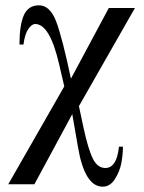

<svg xmlns="http://www.w3.org/2000/svg" viewBox="-20 -480 540 720"><path d="M486 -450 276 -82 293 -2Q311 81 328.5 115.5Q346 150 375 150Q418 150 426 70H441Q441 100 435 131.5Q429 163 411 191.5Q393 220 365 220Q297 220 272 69L251 -52L109 211H11L221 -156L202 -238Q167 -390 112 -390Q99 -390 86 -371Q73 -352 68 -313H53Q53 -386 69.5 -423Q86 -460 126 -460Q168 -460 191 -398.5Q214 -337 246 -185L388 -450Z"/></svg>

Font: STIX Math
Style: Regular
Weight: 400
Designer: MicroPress Inc., with final additions and corrections provided by Coen Hoffman, Elsevier (retired)
Version: Version 1.1.1